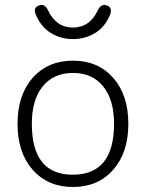

<svg xmlns="http://www.w3.org/2000/svg" viewBox="-20 -739 582 766"><path d="M271 7Q171 7 110.5 -61.5Q50 -130 50 -245Q50 -360 110.5 -428.5Q171 -497 271 -497Q371 -497 431.5 -428.5Q492 -360 492 -245Q492 -130 431.5 -61.5Q371 7 271 7ZM270 -42Q435 -42 435 -245Q435 -341 391.5 -394.5Q348 -448 271 -448Q194 -448 150.5 -394.5Q107 -341 107 -245Q107 -42 270 -42ZM271 -583Q223 -583 183.5 -607Q144 -631 123 -680Q111 -708 134.5 -717Q158 -726 171 -699Q204 -629 271 -629Q338 -629 371 -699Q384 -726 407 -717Q430 -708 419 -680Q399 -631 359 -607Q319 -583 271 -583Z"/></svg>

Font: Nunito VF Beta Light
Style: Regular
Weight: 300
Designer: Vernon Adams
Foundry: newtypography
Version: Version 3.001